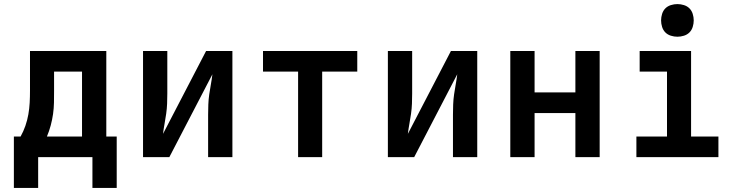

<svg xmlns="http://www.w3.org/2000/svg" viewBox="-20 -770 3640 941"><path d="M48 151V-101H81Q95 -126 104.5 -153.5Q114 -181 119 -209.5Q124 -238 125.5 -267Q127 -296 127 -325V-520H501V-101H552V151H433V0H167V151ZM382 -101V-419H245V-325Q245 -296 244.5 -267.5Q244 -239 240 -211Q236 -183 228.5 -155Q221 -127 210 -101Z M681 0V-520H800V-312Q800 -287 799 -262Q798 -237 794.5 -212.5Q791 -188 786.5 -163.5Q782 -139 779 -114L990 -520H1119V0H1000V-208Q1000 -233 1001 -258Q1002 -283 1005.5 -307.5Q1009 -332 1013.5 -356.5Q1018 -381 1021 -406L810 0Z M1441 0V-419H1269V-520H1731V-419H1559V0Z M1881 0V-520H2000V-312Q2000 -287 1999 -262Q1998 -237 1994.5 -212.5Q1991 -188 1986.5 -163.5Q1982 -139 1979 -114L2190 -520H2319V0H2200V-208Q2200 -233 2201 -258Q2202 -283 2205.5 -307.5Q2209 -332 2213.5 -356.5Q2218 -381 2221 -406L2010 0Z M2481 0V-520H2600V-317H2800V-520H2919V0H2800V-216H2600V0Z M3099 0V-101H3249V-419H3115V-520H3367V-101H3501V0ZM3300 -590Q3284 -590 3268 -595Q3252 -600 3241 -611Q3230 -622 3225 -638Q3220 -654 3220 -670Q3220 -686 3225 -702Q3230 -718 3241 -729Q3252 -740 3268 -745Q3284 -750 3300 -750Q3316 -750 3332 -745Q3348 -740 3359 -729Q3370 -718 3375 -702Q3380 -686 3380 -670Q3380 -654 3375 -638Q3370 -622 3359 -611Q3348 -600 3332 -595Q3316 -590 3300 -590Z"/></svg>

Font: Iosevka Custom Extended
Style: Bold
Weight: 700
Width: 7
Monospace: yes
Designer: Belleve Invis
Foundry: Belleve Invis
Version: Version 11.2.4; ttfautohint (v1.8.4)